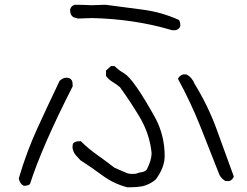

<svg xmlns="http://www.w3.org/2000/svg" viewBox="-20 -755 1040 808"><path d="M719 -628H704Q546 -675 367 -679L308 -677Q301 -679 293.5 -681Q286 -683 280.5 -691Q275 -699 275 -715Q279 -730 294 -735Q330 -735 365 -733L424 -735Q504 -725 583.5 -714Q663 -703 733 -671Q739 -663 739 -646Q735 -632 719 -628ZM945 7H929Q913 -2 904 -18Q863 -123 822.5 -224.5Q782 -326 729 -423Q733 -435 750 -442H764Q788 -430 799 -402Q855 -311 891.5 -211.5Q928 -112 964 -12Q959 2 945 7ZM81 27Q64 20 59 -4Q91 -114 137 -214.5Q183 -315 231 -415Q245 -428 260 -428Q275 -428 282 -417Q286 -411 286 -392Q157 -139 106 20Q96 27 81 27ZM532 33H515Q458 18 412 -16Q366 -50 318 -81L298 -103Q285 -120 285 -138L286 -145Q287 -161 320 -161Q351 -130 388.5 -103.5Q426 -77 462 -49L504 -31Q519 -23 536 -23L552 -24Q564 -29 576.5 -30.5Q589 -32 598 -42Q618 -81 618 -111Q610 -191 568 -262Q529 -327 485 -388Q471 -400 453.5 -410.5Q436 -421 426 -436V-458L447 -477H462Q480 -459 503 -446Q543 -422 634 -258Q673 -184 673 -98Q673 -50 635 1Q609 22 579 29Q555 33 532 33Z"/></svg>

Font: Yozai
Style: Regular
Weight: 400
Designer: LXGW / Y.OzVox
Foundry: LXGW / Y.OzVox
Version: Version 0.861;October 22, 2024